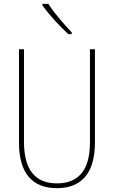

<svg xmlns="http://www.w3.org/2000/svg" viewBox="-20 -971 594 1001"><path d="M232 -951H201V-944C235 -894 293 -833 336 -793H354V-802C313 -846 265 -899 232 -951ZM475 -228V-714H449V-228C449 -72 379 -15 277 -15C169 -15 105 -79 105 -232V-714H79V-228C79 -66 150 10 277 10C390 10 475 -52 475 -228Z"/></svg>

Font: Noto Sans Myanmar UI Condensed Thin
Style: Regular
Weight: 100
Width: 3
Designer: Monotype Design Team
Foundry: Monotype Imaging Inc.
Version: Version 2.103